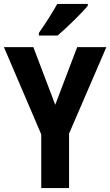

<svg xmlns="http://www.w3.org/2000/svg" viewBox="-20 -953 559 973"><path d="M425 -924V-933H270C246 -889 211 -835 177 -786V-773H272C320 -814 394 -886 425 -924ZM260 -422 149 -714H0L189 -272V0H330V-276L519 -714H371Z"/></svg>

Font: Noto Sans Thai Looped Condensed
Style: Bold
Weight: 700
Width: 3
Designer: Sasikarn Vongin, Ben Mitchell
Foundry: The Fontpad Ltd
Version: Version 1.001